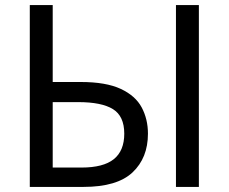

<svg xmlns="http://www.w3.org/2000/svg" viewBox="-20 -734 898 754"><path d="M97 0V-714H187V-412H297Q396 -412 454 -385Q512 -358 536.5 -312Q561 -266 561 -209Q561 -114 500.5 -57Q440 0 308 0ZM671 0V-714H761V0ZM187 -76H300Q386 -76 427 -109Q468 -142 468 -209Q468 -278 423.5 -305.5Q379 -333 287 -333H187Z"/></svg>

Font: Noto Sans
Style: Regular
Weight: 400
Designer: Monotype Design Team
Foundry: Monotype Imaging Inc.
Version: Version 1.902